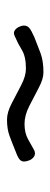

<svg xmlns="http://www.w3.org/2000/svg" viewBox="182 -559 144 548"><g transform="rotate(-90 254.0 -285.0)"><path d="M321.5 -233Q302.5 -233 277.2 -246.5Q252 -260 225.2 -273.5Q198.5 -287 174.5 -287Q148.5 -287 130.8 -277Q113 -267 98.5 -259Q88.5 -255 81.2 -259.8Q74 -264.5 70.5 -273Q67 -281.5 67 -288.5Q67 -297 74.8 -302.5Q82.5 -308 101 -314.5Q121.5 -323 140.8 -330Q160 -337 186.5 -337Q207.5 -337 233.2 -323.5Q259 -310 285 -296.5Q311 -283 332 -283Q366.5 -283 385.2 -294.5Q404 -306 424 -314.5Q433.5 -319.5 440.2 -315.5Q447 -311.5 451 -303.5Q455 -295.5 455 -288.5Q455 -279 448 -273.2Q441 -267.5 422 -259Q399.5 -250 376.8 -241.5Q354 -233 321.5 -233Z"/></g></svg>

Font: Edu VIC WA NT Hand
Style: Regular
Weight: 400
Designer: Tina and Corey Anderson, Eben Sorkin, Mirko Velimirovic
Foundry: Google for Education
Version: Version 1.000